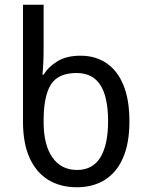

<svg xmlns="http://www.w3.org/2000/svg" viewBox="-20 -780 617 810"><path d="M304 10Q235 10 184 -21Q133 -52 105 -113.5Q77 -175 77 -267V-760H164V-575Q164 -541 162.5 -511.5Q161 -482 159 -465H164Q185 -499 223 -522Q261 -545 320 -545Q382 -545 428.5 -514Q475 -483 500.5 -421.5Q526 -360 526 -268Q526 -176 499 -114Q472 -52 422 -21Q372 10 304 10ZM305 -63Q371 -63 403.5 -116Q436 -169 436 -269Q436 -370 403.5 -421Q371 -472 303 -472Q225 -472 194.5 -423Q164 -374 164 -271V-265Q164 -169 201 -116Q238 -63 305 -63Z"/></svg>

Font: Noto Sans Display
Style: Regular
Weight: 400
Designer: Monotype Design Team
Foundry: Monotype Imaging Inc.
Version: Version 2.003